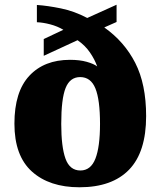

<svg xmlns="http://www.w3.org/2000/svg" viewBox="-20 -782 680 812"><path d="M316 10Q189 10 115 -56.5Q41 -123 41 -259Q41 -394 104 -461.5Q167 -529 276 -529Q317 -529 347 -520.5Q377 -512 391 -501Q381 -530 360.5 -560Q340 -590 308 -612L165 -546V-617L248 -656Q223 -671 192.5 -679Q162 -687 136 -688V-761Q181 -758 237.5 -746.5Q294 -735 349 -706L473 -762V-689L421 -666Q506 -606 552 -516Q598 -426 598 -291Q598 -139 526 -64.5Q454 10 316 10ZM320 -61Q364 -61 383.5 -111Q403 -161 403 -258Q403 -360 383.5 -408Q364 -456 319 -456Q276 -456 257.5 -410Q239 -364 239 -258Q239 -161 257 -111Q275 -61 320 -61Z"/></svg>

Font: Noto Serif Black
Style: Regular
Weight: 900
Designer: Monotype Design Team
Foundry: Monotype Imaging Inc.
Version: Version 2.014; ttfautohint (v1.8.4.7-5d5b)